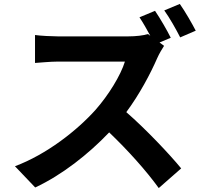

<svg xmlns="http://www.w3.org/2000/svg" viewBox="-20 -887 1040 976"><path d="M894 -867 815 -834C842 -797 875 -738 896 -697L975 -731C957 -766 921 -829 894 -867ZM814 -654 791 -671 848 -695C831 -730 794 -794 768 -832L689 -799C707 -772 727 -737 744 -705L732 -714C712 -707 672 -702 629 -702C584 -702 328 -702 276 -702C246 -702 185 -705 158 -709V-567C179 -568 234 -574 276 -574C319 -574 574 -574 615 -574C593 -503 532 -404 466 -329C372 -224 217 -102 56 -42L159 66C296 2 429 -103 535 -214C629 -124 722 -21 787 69L901 -31C842 -103 721 -231 622 -317C689 -407 745 -513 779 -591C788 -612 806 -642 814 -654Z"/></svg>

Font: Noto Sans Mono CJK TC
Style: Bold
Weight: 700
Designer: Ryoko NISHIZUKA 西塚涼子 (kana, bopomofo & ideographs); Paul D. Hunt (Latin, Greek & Cyrillic); Sandoll Communications 산돌커뮤니
Foundry: Adobe
Version: Version 2.004;hotconv 1.0.118;makeotfexe 2.5.65603